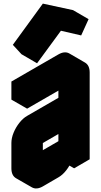

<svg xmlns="http://www.w3.org/2000/svg" viewBox="-20 -991 560 1062"><path d="M130 -490 390 -640Q424 -660 450 -645Q476 -630 476 -590V-110L390 -60V-160Q390 -134 378 -104Q366 -74 346 -48.5Q326 -23 303 -10L217 40Q182 60 156 45Q130 30 130 -10V-150Q130 -177 142 -206.5Q154 -236 174 -261.5Q194 -287 217 -300L390 -400V-540L130 -390ZM317 -821 185 -641 138 -693 304 -921 470 -885 429 -795ZM217 -60 390 -160V-300L217 -200ZM390 -540V-400L303 -450V-590ZM390 -160V-60L303 -110V-210ZM470 -885 304 -921 217 -971 384 -935ZM390 -300V-160L303 -210V-350ZM390 -160 217 -60 130 -110 303 -210ZM390 -400 217 -300Q194 -287 174 -261.5Q154 -236 142 -206.5Q130 -177 130 -150V-10Q130 30 156 45L69 -5Q43 -20 43 -60V-200Q43 -227 55 -256.5Q67 -286 87 -311.5Q107 -337 130 -350L303 -450ZM450 -645Q424 -660 390 -640L130 -490L43 -540L303 -690Q338 -710 364 -695ZM130 -490V-390L43 -440V-540ZM304 -921 138 -693 51 -743 217 -971ZM138 -693 185 -641 99 -691 51 -743Z"/></svg>

Font: Nabla
Style: Regular
Weight: 400
Designer: Arthur Reinders Folmer
Foundry: Typearture
Version: Version 1.002